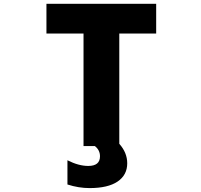

<svg xmlns="http://www.w3.org/2000/svg" viewBox="-20 -752 1040 991"><path d="M442.4 218.8Q385.7 218.8 328.1 200.2V75.2Q385.7 104.5 435.5 104.5Q496.1 104.5 496.1 54.7Q496.1 22.5 469.7 2H411.1V-579.1H219.7V-732.4H786.1V-579.1H595.7V-9.8Q636.7 36.1 636.7 90.8Q636.7 151.4 586.9 185.1Q537.1 218.8 442.4 218.8Z"/></svg>

Font: Gen Shin Gothic Monospace Heavy
Style: Bold
Weight: 800
Designer: [Source Han Sans]
Ryoko NISHIZUKA  (kana & ideographs); Paul D. Hunt (Latin, Greek & Cyrillic); Wenlong ZHANG  (bopomofo
Version: Version 1.002.20150607